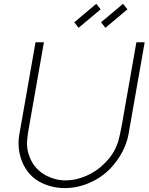

<svg xmlns="http://www.w3.org/2000/svg" viewBox="-20 -972 780 1008"><path d="M508.5 -923 392.5 -826 370 -855 485.5 -952ZM649 -923 533.5 -826 510.5 -855 626 -952ZM654 -263.5Q645.5 -218 620.5 -171.5Q595.5 -125 559.5 -87.5Q512 -38.5 448.5 -11.5Q384.5 15.5 321 15.5Q256.5 15.5 200.5 -11Q145.5 -37 114.5 -87.5Q92 -121 82 -170.5Q73 -220 81 -263.5L166.5 -750H210.5L134.5 -317.5Q124.5 -264 122.5 -236.5Q120 -208 126.2 -178Q132.5 -148 152 -114.5Q165.5 -93.5 184 -77Q202.5 -60.5 225 -49Q247.5 -37.5 272.8 -31.2Q298 -25 325 -25Q378.5 -25 433.5 -49Q488.5 -73 529 -114.5Q560 -145.5 577.5 -176Q586 -191.5 592.2 -206.5Q598.5 -221.5 602.5 -236.5Q606.5 -251.5 610.8 -271.8Q615 -292 620 -317.5L696 -750H739.5Z"/></svg>

Font: Russisch Sans ExtraLight
Style: Italic
Weight: 200
Width: 4
Italic angle: -10°
Designer: Michael Sharanda (font) & Cristiano Sobral (main changes)
Foundry: Michael Sharanda
Version: Version 2.00;September 8, 2020;FontCreator 13.0.0.2681 64-bi